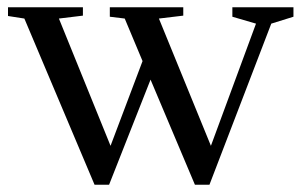

<svg xmlns="http://www.w3.org/2000/svg" viewBox="-20 -508 829 528"><path d="M2 -488H208V-465L142 -457L284 -107L372 -340L323 -457L282 -462V-488H484V-465L417 -457L560 -107L684 -443L619 -462V-488H787V-462L726 -443L556 0H516L394 -289L280 0H240L47 -457L2 -464Z"/></svg>

Font: Rufina
Style: Regular
Weight: 400
Designer: Martin Sommaruga
Foundry: Martin Sommaruga
Version: Version 1.001